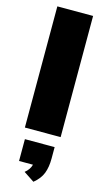

<svg xmlns="http://www.w3.org/2000/svg" viewBox="-147 -751 591 1079"><g transform="rotate(15 148.5 -211.5)"><path d="M44 -705H252V0H44ZM234 63V130Q234 180 220 216Q206 252 169 282L107 241Q134 220 142 190H61V63Z"/></g></svg>

Font: Nunito Sans Heavy
Style: Regular
Weight: 400
Designer: Vernon Adams
Foundry: Vernon Adams
Version: Version 2.500